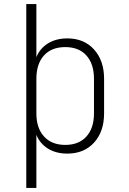

<svg xmlns="http://www.w3.org/2000/svg" viewBox="-20 -750 640 950"><path d="M110 180V-730H160V-467Q177 -510 217 -535Q257 -560 313 -560Q396 -560 445.5 -505Q495 -450 495 -360V-189Q495 -99 445.5 -44.5Q396 10 313 10Q257 10 217 -15Q177 -40 160 -83V180ZM303 -33Q370 -33 407.5 -74.5Q445 -116 445 -189V-360Q445 -434 407.5 -475.5Q370 -517 303 -517Q235 -517 197.5 -475.5Q160 -434 160 -360V-189Q160 -116 198 -74.5Q236 -33 303 -33Z"/></svg>

Font: JetBrains Mono NL Thin
Style: Regular
Weight: 100
Monospace: yes
Designer: Philipp Nurullin, Konstantin Bulenkov
Foundry: JetBrains
Version: Version 2.305; ttfautohint (v1.8.4.7-5d5b)